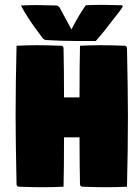

<svg xmlns="http://www.w3.org/2000/svg" viewBox="-20 -776 577 798"><path d="M44.9 -293Q44.9 -429.7 48.8 -585.9Q95.2 -588.1 134.3 -588.1Q174.6 -588.1 234.4 -585.9Q238.3 -585.9 241.2 -583Q244.1 -580.1 244.1 -576.2Q246.1 -486.6 246.1 -371.1H310.5Q310.5 -504.2 312.5 -585.9Q358.9 -588.1 397.9 -588.1Q438.2 -588.1 498 -585.9Q502 -585.9 504.9 -583Q507.8 -580.1 507.8 -576.2Q511.7 -392.6 511.7 -293Q511.7 -156.2 507.8 0Q461.4 2.2 422.4 2.2Q382.1 2.2 322.3 0Q318.4 0 315.4 -2.9Q312.5 -5.9 312.5 -9.8Q311 -74 310.5 -205.1H246.1Q246.1 -78.1 244.1 0Q197.8 2.2 158.7 2.2Q118.4 2.2 58.6 0Q54.7 0 51.8 -2.9Q48.8 -5.9 48.8 -9.8Q44.9 -193.4 44.9 -293ZM67.1 -753.2Q101.6 -754.9 134.3 -754.9Q161.1 -754.9 213.6 -753.2Q217.5 -753.2 221.9 -750.4Q226.3 -747.6 228.5 -743.4Q236.8 -727.5 252.9 -698.1Q269 -668.7 276.9 -653.6Q309.1 -716.3 336.7 -754.2Q373.3 -755.9 406.5 -755.9Q434.6 -755.9 485.1 -754.2Q490.2 -754.2 490.2 -750Q490.2 -748.5 487.8 -744.5Q485.4 -740.5 481.2 -734.9Q477.1 -729.2 473.3 -724.2Q469.5 -719.2 465 -713.6Q460.4 -708 459.2 -706.3Q412.6 -644.3 378.2 -605.7H292.7Q235.1 -605.7 171.6 -609.6Q163.1 -610.1 156.7 -618.4Q136.7 -644.8 124 -662.4Q111.3 -679.9 95 -705.3Q78.6 -730.7 67.1 -753.2Z"/></svg>

Font: Digitalt
Style: Medium
Weight: 500
Designer: gluk
Foundry: gluk
Version: Version 0.60